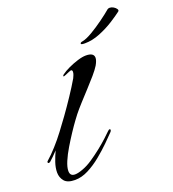

<svg xmlns="http://www.w3.org/2000/svg" viewBox="-142 -843 858 952"><g transform="rotate(-20 287.0 -367.0)"><path d="M92 5Q52 5 36 -14.5Q20 -34 20 -60Q20 -85 29.5 -113Q39 -141 51 -166Q38 -152 26 -140.5Q14 -129 6 -122Q2 -119 -2 -119Q-7 -119 -7 -124Q-7 -129 -1 -133Q20 -151 48 -182Q76 -213 100 -245Q120 -271 148 -310Q176 -349 205 -392.5Q234 -436 255 -472Q258 -478 261.5 -487Q265 -496 265 -503Q265 -513 257 -513Q255 -513 245.5 -509Q236 -505 227 -501Q218 -497 216 -497Q208 -497 217 -506Q233 -518 257.5 -529.5Q282 -541 308 -549Q334 -557 352 -557Q394 -557 394 -530Q394 -516 381 -493Q370 -475 349 -450.5Q328 -426 302.5 -398.5Q277 -371 253 -344.5Q229 -318 213 -298Q209 -293 193.5 -272Q178 -251 158.5 -221.5Q139 -192 119.5 -159.5Q100 -127 87.5 -97.5Q75 -68 75 -48Q75 -21 101 -21Q118 -21 144 -31Q169 -40 196.5 -58.5Q224 -77 250.5 -98Q277 -119 297.5 -138Q318 -157 328 -167Q334 -173 338 -173Q342 -173 342 -168Q342 -163 337 -158Q321 -141 293.5 -114Q266 -87 232.5 -59.5Q199 -32 163 -13.5Q127 5 92 5ZM369 -615Q347 -615 349 -621Q349 -627 363 -629Q383 -633 414.5 -651.5Q446 -670 479 -694Q512 -718 533 -736Q538 -739 544 -739Q554 -739 564 -733Q574 -727 579 -719Q584 -711 577 -706Q559 -692 524.5 -670Q490 -648 449 -631.5Q408 -615 369 -615Z"/></g></svg>

Font: Arizonia
Style: Regular
Weight: 400
Designer: Robert E. Leuschke
Foundry: Robert E. Leuschke
Version: Version 1.010; ttfautohint (v1.8.4.7-5d5b)